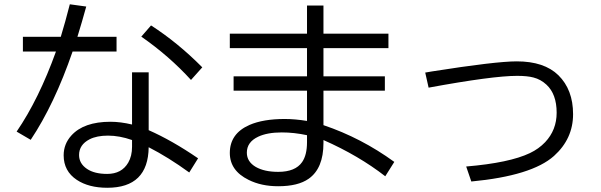

<svg xmlns="http://www.w3.org/2000/svg" viewBox="-20 -848 2860 913"><path d="M607.9 -503.9H687V-229Q797.9 -180.2 921.9 -95.2L879.9 -27.8Q781.2 -99.6 687 -147.9Q684.6 44.9 490.2 44.9Q401.9 44.9 345.2 7.3Q282.7 -34.2 282.7 -109.4Q282.7 -163.1 319.3 -203.6Q378.4 -269 505.4 -269Q552.7 -269 607.9 -255.9ZM607.9 -182.1Q548.3 -203.1 493.7 -203.1Q439.9 -203.1 405.8 -185.5Q356 -159.7 356 -110.8Q356 -70.3 393.6 -44.9Q428.7 -21 489.7 -21Q558.6 -21 589.8 -74.7Q607.9 -106 607.9 -149.9ZM88.9 -672.9H269Q291 -745.1 312 -827.6L390.1 -816.9Q370.1 -744.1 348.1 -672.9H534.2V-603H325.2Q238.8 -352.1 126 -183.1L59.1 -222.2Q164.6 -376.5 246.1 -603H88.9ZM888.2 -467.8Q784.7 -581.5 651.9 -673.8L698.2 -727.1Q825.2 -645.5 941.9 -527.8Z M1439.9 -821.8H1518.1V-688H1827.1V-619.1H1518.1V-484.9H1810.1V-417H1518.1V-252.9Q1697.8 -192.4 1855 -78.1L1812 -9.8Q1686 -107.9 1518.1 -182.1V-168Q1518.1 -47.4 1447.8 2Q1397.5 37.6 1302.7 37.6Q1222.7 37.6 1162.1 7.3Q1072.8 -36.6 1072.8 -120.6Q1072.8 -212.9 1166.5 -253.9Q1231.4 -282.2 1334 -282.2Q1382.8 -282.2 1439.9 -272.9V-417H1090.8V-484.9H1439.9V-619.1H1072.8V-688H1439.9ZM1439.9 -205.1Q1378.4 -218.3 1319.8 -218.3Q1250.5 -218.3 1207.5 -197.8Q1153.8 -172.4 1153.8 -122.1Q1153.8 -79.1 1196.3 -54.2Q1237.3 -30.8 1302.7 -30.8Q1384.3 -30.8 1416.5 -77.1Q1439.9 -110.8 1439.9 -171.9Z M2002 -502.9 2033.7 -508.3Q2336.9 -556.2 2437.5 -556.2Q2567.9 -556.2 2635.3 -490.2Q2705.1 -421.4 2705.1 -305.2Q2705.1 -188 2614.3 -106.4Q2508.8 -12.2 2221.2 15.1L2196.8 -56.2Q2403.3 -73.7 2500 -120.1Q2542 -140.1 2572.3 -171.9Q2627 -230 2627 -312Q2627 -400.4 2578.6 -445.3Q2551.3 -470.7 2516.6 -479.5Q2487.3 -487.3 2439 -487.3Q2322.8 -487.3 2018.1 -431.2Z"/></svg>

Font: FORM UDPGothic
Style: Regular
Weight: 400
Foundry: Pronama LLC
Version: Version 1.05101